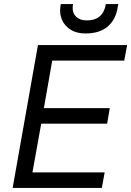

<svg xmlns="http://www.w3.org/2000/svg" viewBox="-20 -921 643 941"><path d="M42 0 166 -700H603L589 -624H236L195 -391H518L505 -315H182L139 -76H493L479 0ZM399 -757Q355 -757 325.5 -776Q296 -795 283.5 -824.5Q271 -854 276 -888L278 -901H338Q331 -863 350.5 -842Q370 -821 406 -821Q485 -821 499 -901H560L557 -887Q548 -825 508 -791Q468 -757 399 -757Z"/></svg>

Font: DM Mono
Style: Italic
Weight: 400
Italic angle: -10°
Designer: Colophon Foundry
Foundry: Colophon Foundry
Version: Version 1.000; ttfautohint (v1.8.2.53-6de2)